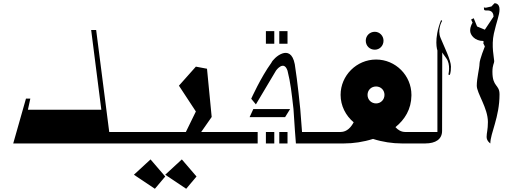

<svg xmlns="http://www.w3.org/2000/svg" viewBox="-20 -889 3190 1190"><path d="M657 -71 576 -703H545L608 -209H153L168 -278H141L62 0H805V-71Z M1227 -71 1292 -164 1263 -463 1194 -476 1089 -358 1194 -198 1132 -71H736V0H1443V-71ZM810 194 940 281 1004 205 913 99ZM1004 194 1134 281 1198 205 1107 99Z M1680 -696H1628V-618H1680ZM1762 -696H1711V-618H1762ZM1929 -71H1852L1841 -213C1841 -213 1824 -386 1807 -491C1781 -627 1674 -529 1662 -500C1596 -409 1537 -277 1537 -277L1566 -242L1691 -452C1691 -452 1739 -519 1762 -451C1781 -375 1787 -317 1799 -213C1803 -137 1814 0 1814 0H2013V-71ZM1527 -163H1747L1778 -213H1550ZM1355 -71V0H1577V-71C1577 -71 1515 -71 1443 -71ZM1628 0H1680V-71H1628ZM1711 0H1762V-71H1711Z M2303 -581C2333 -581 2357 -605 2357 -637C2357 -667 2333 -692 2303 -692C2271 -692 2247 -667 2247 -637C2247 -605 2271 -581 2303 -581ZM2492 -71C2466 -71 2446 -84 2431 -101C2489 -148 2529 -212 2530 -297V-301C2530 -421 2432 -520 2311 -520C2190 -520 2091 -421 2091 -301C2091 -233 2123 -172 2172 -131C2157 -103 2132 -71 2091 -71H1965V0H2114C2170 0 2232 -9 2292 -28C2351 -9 2413 0 2469 0H2618V-71ZM2311 -353C2340 -353 2363 -331 2363 -301C2363 -271 2340 -248 2311 -248C2281 -248 2258 -271 2258 -301C2258 -331 2281 -353 2311 -353Z M2711 -653C2688 -707 2720 -759 2720 -759L2714 -765C2666 -644 2691 -576 2691 -576V-71H2578V0H2616C2680 0 2720 -26 2720 -78L2721 -564C2722 -562 2726 -555 2746 -528C2775 -489 2759 -427 2759 -427L2767 -424C2767 -424 2775 -434 2775 -476C2775 -517 2733 -599 2711 -653Z M2916 -776 2900 -768 2909 -748C2909 -748 2894 -728 2894 -699C2894 -672 2923 -635 2975 -635L2978 -629L2975 -622L2985 -601C2985 -601 2952 -520 2952 -494C2952 -467 2935 -405 2935 -358C2935 -311 3004 -220 3004 -133C3004 -83 2996 -67 2996 -40C2996 -15 3019 0 3019 0C3019 -63 3076 -162 3076 -304C3076 -367 3032 -348 3032 -444C3032 -488 3043 -494 3043 -511C3043 -526 3024 -605 3041 -681C3058 -757 3076 -795 3076 -831C3076 -868 3050 -869 3045 -869L3026 -849L2991 -841L2979 -843L2980 -832C2980 -832 2979 -824 2992 -824C3007 -825 3038 -826 3039 -786L2985 -705L2937 -725Z"/></svg>

Font: Am-Hal
Style: Regular
Weight: 400
Designer: Multible Designers
Foundry: Kief Type Foundry
Version: Version 1.000;PS 001.000;hotconv 1.0.88;makeotf.lib2.5.64775